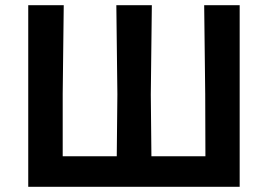

<svg xmlns="http://www.w3.org/2000/svg" viewBox="-20 -721 1034 741"><path d="M89 0V-701H226L222 -359V-56L160 -118H492L430 -56L433 -357L429 -701H566L562 -356L565 -56L503 -118H834L773 -56L772 -358L768 -701H905V0Z"/></svg>

Font: Ruda ExtraBold
Style: Regular
Weight: 800
Designer: Mariela Monsalve and Angelina Sanchez
Foundry: Mariela Monsalve and Angelina Sanchez
Version: Version 2.000